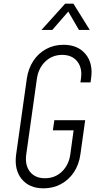

<svg xmlns="http://www.w3.org/2000/svg" viewBox="-20 -1010 540 1046"><path d="M217 16Q139 16 97.8 -35Q56.5 -86 68 -169L126 -581Q134 -636.5 161.5 -678.2Q189 -720 231.5 -743Q274 -766 326 -766Q404 -766 446.2 -715.2Q488.5 -664.5 476 -581L473 -561H418L421 -581Q429.5 -639.5 401 -675.2Q372.5 -711 319 -711Q265 -711 227.2 -675.2Q189.5 -639.5 181 -581L123 -169Q115 -110.5 143 -74.8Q171 -39 225 -39Q280 -39 317.5 -75.2Q355 -111.5 363 -169L381 -300H268L276 -355H444L418 -169Q410 -112 381.8 -70.5Q353.5 -29 311 -6.5Q268.5 16 217 16ZM206 -847 335 -990H380L469 -847H410L352 -947L265 -847Z"/></svg>

Font: Mohave Light Light
Style: Italic
Weight: 300
Italic angle: -8°
Version: Version 2.003